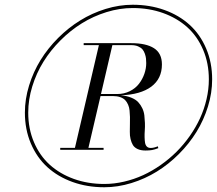

<svg xmlns="http://www.w3.org/2000/svg" viewBox="-20 -780 915 810"><path d="M85 -304.9Q85 -362.1 102.7 -419.4Q120.4 -476.8 151.1 -526.6Q181.9 -576.4 225.2 -619.8Q268.6 -663.1 318.4 -693.8Q368.2 -724.6 425.5 -742.3Q482.9 -760 540 -760Q612.1 -760 673.8 -737.8Q735.6 -715.6 780 -675.2Q824.5 -634.8 849.7 -575.4Q875 -516.1 875 -445.1Q875 -387.9 857.3 -330.6Q839.6 -273.2 808.8 -223.4Q778.1 -173.6 734.7 -130.2Q691.4 -86.9 641.6 -56.2Q591.8 -25.4 534.4 -7.7Q477.1 10 419.9 10Q347.9 10 286.1 -12.2Q224.4 -34.4 179.9 -74.8Q135.5 -115.2 110.2 -174.6Q85 -233.9 85 -304.9ZM99.1 -304.9Q99.1 -236.8 123.3 -180.1Q147.5 -123.3 190.1 -84.8Q232.7 -46.4 291.7 -25.1Q350.8 -3.9 419.9 -3.9Q461.4 -3.9 503.4 -13.7Q545.4 -23.4 583.9 -41.1Q622.3 -58.8 658.4 -84.2Q694.6 -109.6 725 -140Q755.4 -170.4 780.8 -206.5Q806.2 -242.7 823.9 -281.1Q841.6 -319.6 851.3 -361.6Q861.1 -403.6 861.1 -445.1Q861.1 -513.2 836.9 -569.9Q812.7 -626.7 770 -665.2Q727.3 -703.6 668.2 -724.9Q609.1 -746.1 540 -746.1Q484.9 -746.1 429.3 -728.9Q373.8 -711.7 325.6 -681.8Q277.3 -651.9 235.2 -609.7Q193.1 -567.6 163.2 -519.4Q133.3 -471.2 116.2 -415.6Q99.1 -360.1 99.1 -304.9ZM234.1 -156.2H296.1L397.2 -589.6H333V-597.9H533.9Q596.2 -597.9 629.6 -576.7Q663.1 -555.4 663.1 -508.1Q663.1 -448 618.2 -414.4Q573.2 -380.9 489.7 -377.9Q514.9 -375.7 533.7 -368Q552.5 -360.4 563.1 -349Q573.7 -337.6 580.4 -323.2Q587.2 -308.8 589 -293.1Q590.8 -277.3 591.4 -261.1Q592 -244.9 590.8 -229.6Q589.6 -214.4 590 -200.9Q590.3 -187.5 592 -177.5Q593.8 -167.5 599.6 -161.6Q605.5 -155.8 615.7 -155.8Q629.2 -155.8 645.8 -162.8L647.9 -155Q632.1 -148.9 621.3 -147Q610.6 -145 594 -145Q574.2 -145 560.7 -151.2Q547.1 -157.5 540.6 -168.2Q534.2 -179 530.8 -193.4Q527.3 -207.8 527.7 -224Q528.1 -240.2 528.1 -257.6Q528.8 -272 528.3 -286.4Q527.8 -300.8 526.6 -313.8Q525.4 -326.9 520.6 -338Q515.9 -349.1 508.3 -357.3Q500.7 -365.5 487.4 -370.1Q474.1 -374.8 456.1 -374.8H404.1L353 -156.2H417V-147.9H234.1ZM533.9 -589.6H454.1L406 -383.3H474.1Q503.4 -383.3 527.5 -395.3Q551.5 -407.2 566.3 -426.5Q581.1 -445.8 589 -468.4Q596.9 -491 596.9 -513.9Q596.9 -524.7 595.9 -533.3Q595 -542 591.2 -553.1Q587.4 -564.2 581.1 -571.7Q574.7 -579.1 562.6 -584.4Q550.5 -589.6 533.9 -589.6Z"/></svg>

Font: Bodoni* 16
Style: Italic
Weight: 400
Italic angle: -13°
Version: Version 2.000